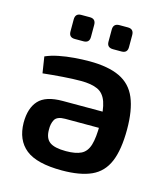

<svg xmlns="http://www.w3.org/2000/svg" viewBox="-107 -782 768 878"><g transform="rotate(15 277.0 -343.0)"><path d="M267 12Q148 12 95.5 -30Q43 -72 42 -154Q42 -223 75.5 -259.5Q109 -296 189 -296H461V-220H221Q183 -220 172 -200.5Q161 -181 162 -152Q162 -112 185 -95Q208 -78 262 -78Q308 -78 334 -91Q360 -104 370.5 -138.5Q381 -173 381 -237Q381 -305 368 -342Q355 -379 325.5 -392.5Q296 -406 246 -406Q209 -406 161 -402.5Q113 -399 67 -394L55 -471Q82 -483 117 -490Q152 -497 189.5 -500Q227 -503 260 -503Q350 -503 404.5 -477Q459 -451 483 -394Q507 -337 507 -246Q507 -150 483 -93Q459 -36 406 -12Q353 12 267 12ZM390 -698Q418 -698 418 -669V-612Q418 -584 390 -584H350Q321 -584 321 -612V-669Q321 -698 350 -698ZM210 -698Q238 -698 238 -669V-612Q238 -584 210 -584H169Q141 -584 141 -612V-669Q141 -698 169 -698Z"/></g></svg>

Font: Exo 2 SemiBold
Style: Regular
Weight: 600
Designer: Natanael Gama
Foundry: Natanael Gama
Version: Version 2.010